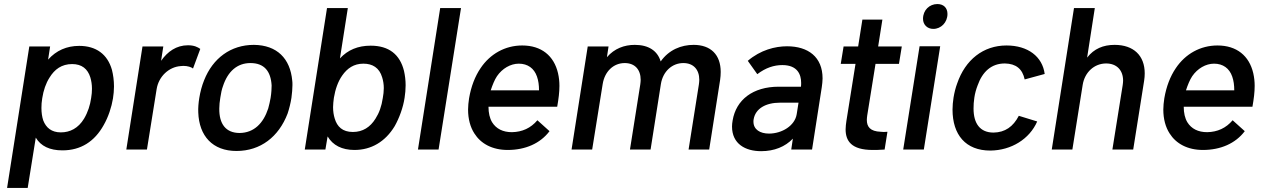

<svg xmlns="http://www.w3.org/2000/svg" viewBox="-20 -740 6243 950"><path d="M534 -394C512 -472 455 -513 372 -513C310 -513 258 -490 218 -445L228 -510H125L15 190H117L157 -59C182 -17 226 4 289 4C380 4 448 -40 493 -121C516 -161 532 -210 539 -253C542 -273 544 -292 544 -312C544 -342 540 -370 534 -394ZM396 -153C367 -105 326 -85 281 -85C235 -85 208 -108 194 -144C188 -162 185 -183 185 -206C185 -221 186 -237 189 -254C195 -293 207 -328 225 -356C250 -397 285 -423 337 -423C385 -423 414 -399 427 -357C432 -340 435 -322 435 -301C435 -287 434 -272 431 -255C426 -220 415 -185 396 -153Z M910 -516C853 -516 809 -485 777 -439L788 -510H685L605 0H707L755 -299C765 -362 816 -409 874 -413C878 -413 882 -414 887 -414C908 -414 927 -408 935 -401L971 -498C958 -507 941 -516 910 -516Z M1150 7C1269 7 1359 -63 1403 -178C1411 -202 1418 -230 1422 -256C1425 -279 1427 -301 1427 -319C1427 -328 1427 -335 1426 -341C1416 -450 1351 -517 1236 -518C1122 -518 1033 -452 990 -343C979 -316 971 -286 966 -255C962 -231 960 -205 961 -184C965 -67 1032 7 1150 7ZM1166 -82C1097 -82 1064 -127 1065 -203C1065 -219 1067 -238 1070 -256C1073 -278 1078 -300 1083 -313C1107 -387 1154 -428 1219 -428C1288 -428 1320 -387 1324 -317C1324 -305 1323 -280 1319 -256C1316 -240 1312 -220 1307 -203C1283 -130 1237 -83 1166 -82Z M1979 -389C1959 -470 1905 -514 1814 -514C1751 -514 1701 -493 1662 -451L1701 -700H1598L1488 0H1590L1601 -65C1627 -21 1672 2 1734 2C1816 2 1886 -38 1933 -116C1955 -155 1975 -208 1982 -257C1985 -277 1987 -297 1987 -318C1987 -343 1984 -367 1979 -389ZM1838 -153C1812 -111 1775 -87 1726 -87C1675 -87 1648 -113 1636 -154C1631 -170 1628 -189 1628 -210C1628 -224 1630 -240 1632 -256C1639 -298 1652 -336 1673 -366C1698 -402 1731 -425 1778 -425C1823 -425 1857 -405 1871 -357C1876 -341 1879 -323 1879 -304C1879 -288 1877 -271 1874 -255C1868 -214 1856 -181 1838 -153Z M2048 0H2150L2261 -700H2158Z M2513 -86C2468 -86 2435 -103 2415 -135C2403 -155 2397 -181 2397 -212H2737C2744 -252 2748 -284 2748 -315C2748 -336 2746 -356 2741 -378C2721 -464 2659 -515 2564 -515C2479 -515 2405 -473 2358 -403C2330 -362 2311 -312 2301 -254C2298 -234 2296 -216 2296 -198C2296 -151 2307 -111 2327 -80C2359 -29 2416 2 2492 2C2579 2 2653 -30 2699 -91L2639 -145C2606 -106 2564 -87 2513 -86ZM2547 -425C2591 -425 2623 -402 2637 -361C2644 -341 2647 -319 2647 -293H2408C2417 -320 2427 -345 2439 -363C2465 -401 2506 -425 2547 -425Z M3412 -518C3351 -518 3290 -494 3249 -436C3233 -489 3189 -518 3121 -518C3069 -518 3020 -500 2983 -457L2991 -510H2888L2808 0H2910L2962 -324C2972 -387 3016 -428 3071 -428C3121 -428 3150 -396 3150 -345C3150 -338 3149 -330 3148 -322L3097 0H3199L3250 -324C3260 -387 3306 -428 3361 -428C3411 -428 3440 -396 3440 -345C3440 -338 3439 -330 3438 -322L3387 0H3489L3543 -344C3545 -358 3546 -371 3546 -384C3546 -469 3497 -518 3412 -518Z M3998 0 4046 -308C4048 -323 4050 -338 4050 -352C4050 -458 3979 -511 3874 -511C3816 -511 3743 -493 3680 -439L3727 -373C3769 -405 3810 -418 3851 -418C3927 -418 3944 -370 3944 -330C3944 -323 3944 -317 3943 -311H3833C3705 -311 3622 -246 3605 -144C3603 -133 3602 -123 3602 -114C3602 -28 3668 8 3746 8C3811 8 3865 -14 3903 -54L3895 0ZM3922 -175C3913 -118 3849 -79 3785 -79C3741 -79 3708 -99 3708 -138C3708 -142 3708 -146 3709 -150C3718 -203 3769 -232 3840 -232H3931Z M4428 -424 4442 -510H4325L4346 -643H4247L4226 -510H4154L4140 -424H4213L4168 -142C4166 -128 4164 -113 4164 -100C4164 -44 4191 2 4298 2C4311 2 4329 2 4357 0L4371 -88C4365 -88 4359 -87 4353 -87C4348 -87 4343 -88 4338 -88C4285 -90 4269 -113 4269 -147C4269 -154 4270 -161 4271 -169L4312 -424Z M4598 -597C4636 -597 4668 -629 4668 -671C4668 -701 4649 -720 4618 -720C4579 -720 4547 -690 4547 -647C4547 -618 4568 -597 4598 -597ZM4449 0H4551L4632 -511H4530Z M4880 5C4984 4 5074 -52 5112 -139L5021 -167C4993 -113 4953 -85 4896 -84C4829 -84 4797 -129 4797 -203C4797 -220 4798 -238 4801 -257C4804 -278 4810 -299 4817 -317C4841 -385 4885 -426 4952 -426C5007 -425 5039 -399 5050 -347L5149 -374C5138 -460 5066 -515 4960 -515C4845 -515 4756 -444 4716 -327C4708 -306 4702 -281 4698 -257C4695 -237 4693 -217 4693 -198C4693 -73 4758 5 4880 5Z M5495 -518C5439 -518 5393 -499 5359 -455L5397 -700H5294L5184 0H5286L5337 -320C5347 -383 5395 -426 5453 -426C5506 -426 5537 -392 5537 -341C5537 -334 5536 -327 5535 -319L5484 0H5587L5641 -340C5643 -353 5644 -365 5644 -377C5644 -465 5589 -518 5495 -518Z M5953 -86C5908 -86 5875 -103 5855 -135C5843 -155 5837 -181 5837 -212H6177C6184 -252 6188 -284 6188 -315C6188 -336 6186 -356 6181 -378C6161 -464 6099 -515 6004 -515C5919 -515 5845 -473 5798 -403C5770 -362 5751 -312 5741 -254C5738 -234 5736 -216 5736 -198C5736 -151 5747 -111 5767 -80C5799 -29 5856 2 5932 2C6019 2 6093 -30 6139 -91L6079 -145C6046 -106 6004 -87 5953 -86ZM5987 -425C6031 -425 6063 -402 6077 -361C6084 -341 6087 -319 6087 -293H5848C5857 -320 5867 -345 5879 -363C5905 -401 5946 -425 5987 -425Z"/></svg>

Font: Arthouse Owned Medium
Style: Italic
Weight: 500
Italic angle: -10°
Designer: Jeremy Tribby
Foundry: Tribby Type
Version: Version 1.000;PS 001.000;hotconv 1.0.88;makeotf.lib2.5.64775